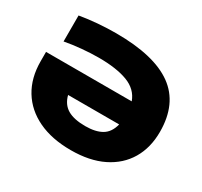

<svg xmlns="http://www.w3.org/2000/svg" viewBox="-155 -959 1239 1177"><g transform="rotate(30 464.5 -370.0)"><path d="M469 10Q334.5 10 237.8 -36Q141 -82 89 -167.2Q37 -252.5 37 -370V-436H643.5Q617.5 -508 539.2 -537.5Q461 -567 336 -567Q279 -567 216 -561.2Q153 -555.5 98 -545V-729Q159 -739.5 225 -744.8Q291 -750 353 -750Q622.5 -750 754.8 -654.5Q887 -559 887 -360Q887 -248.5 837.8 -165.2Q788.5 -82 695 -36Q601.5 10 469 10ZM472 -162Q544.5 -162 588.2 -187.5Q632 -213 647.5 -275H286Q301.5 -215 346.8 -188.5Q392 -162 472 -162Z"/></g></svg>

Font: Encode Sans Expanded Black
Style: Regular
Weight: 900
Width: 7
Designer: Multiple Designers
Foundry: Impallari Type
Version: Version 3.000; ttfautohint (v1.8.3) -l 8 -r 50 -G 200 -x 14 